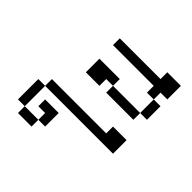

<svg xmlns="http://www.w3.org/2000/svg" viewBox="-125 -969 1250 1250"><g transform="rotate(-45 500.0 -344.0)"><path d="M312.5 -625Q312.5 -625 312.5 0H437.5Q437.5 0 437.5 -125H375Q375 -125 375 -625ZM125 -500V-437.5H250Q250 -437.5 250 -562.5H187.5V-500ZM125 -500Q125 -500 125 -625H62.5Q62.5 -625 62.5 -500ZM125 -625H312.5V-687.5H125Z M625 -62.5V0H750V-62.5ZM625 -62.5Q625 -62.5 625 -312.5H562.5Q562.5 -312.5 562.5 -62.5ZM812.5 -62.5V0H937.5Q937.5 0 937.5 -125H875Q875 -125 875 -500H812.5Q812.5 -500 812.5 -125H750V-62.5ZM625 -312.5H687.5V-500H562.5Q562.5 -500 562.5 -375H625Z"/></g></svg>

Font: UnifontExMono
Style: Regular
Weight: 500
Version: Version 15.0.06